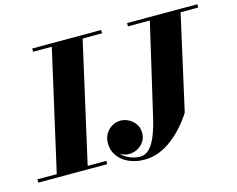

<svg xmlns="http://www.w3.org/2000/svg" viewBox="-150 -909 1354 1098"><g transform="rotate(-15 527.0 -360.0)"><path d="M66.5 0 236.5 -750H419L249.5 0ZM-43.5 0V-19.5H364.5V0ZM121.5 -730.5V-750H529.5V-730.5ZM578.5 30.5Q527 30.5 486.5 12.2Q446 -6 422.5 -38.5Q399 -71 399 -114Q399 -146 413.8 -170.2Q428.5 -194.5 452 -207.8Q475.5 -221 501.5 -221Q525 -221 548.8 -209Q572.5 -197 588.2 -174.5Q604 -152 604 -120.5Q604 -92.5 589.2 -70.5Q574.5 -48.5 551 -36Q527.5 -23.5 501.5 -23.5Q477 -23.5 453.8 -36Q430.5 -48.5 415.2 -69.2Q400 -90 400 -114H419Q419.5 -84 432.5 -61Q445.5 -38 466.5 -23Q487.5 -8 511.8 -0.2Q536 7.5 558 7.5Q587.5 7.5 610.8 -14.2Q634 -36 652.8 -79.8Q671.5 -123.5 687 -190L817 -750H999L869 -170Q844.5 -131 813 -95.2Q781.5 -59.5 744.5 -31Q707.5 -2.5 665.8 14Q624 30.5 578.5 30.5ZM683 -730.5V-750H1099V-730.5Z"/></g></svg>

Font: Bodoni Moda 11pt ExtraBold
Style: Italic
Weight: 800
Italic angle: -13°
Version: Version 2.004